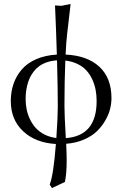

<svg xmlns="http://www.w3.org/2000/svg" viewBox="-20 -718 620 973"><path d="M309.1 204.1 243.2 234.9 231.9 217.3Q251.5 166.5 263.2 11.7Q160.2 5.9 97.4 -52.7Q34.7 -111.3 34.7 -206.1Q34.7 -252.9 48.6 -293.2Q62.5 -333.5 90.1 -365.7Q117.7 -397.9 163.3 -418Q209 -438 268.1 -441.4Q264.6 -561.5 258.8 -690.4L291 -688.5L337.9 -697.8L319.8 -542Q315.4 -504.9 312.5 -441.4Q421.9 -436.5 483.4 -379.9Q544.9 -323.2 544.9 -220.7Q544.9 -193.8 537.8 -165.5Q530.8 -137.2 513.4 -107.2Q496.1 -77.1 470.9 -52.7Q445.8 -28.3 405.3 -10.7Q364.7 6.8 315.4 10.7Q317.9 61.5 317.9 96.2Q317.9 160.6 309.1 204.1ZM313.5 -18.1Q469.7 -29.3 469.7 -206.1Q469.7 -235.4 464.6 -262.5Q459.5 -289.6 447.8 -315.2Q436 -340.8 418.2 -360.6Q400.4 -380.4 372.8 -393.8Q345.2 -407.2 311 -411.1Q306.6 -301.3 306.6 -180.7Q306.6 -136.2 313.5 -18.1ZM269 -412.1Q241.2 -410.6 218 -402.6Q194.8 -394.5 178.7 -382.8Q162.6 -371.1 150.1 -354.7Q137.7 -338.4 130.1 -321.5Q122.6 -304.7 117.9 -285.4Q113.3 -266.1 111.6 -249.5Q109.9 -232.9 109.9 -215.8Q109.9 -189.5 115 -163.8Q120.1 -138.2 132.1 -113.3Q144 -88.4 161.6 -69.1Q179.2 -49.8 206.1 -36.1Q232.9 -22.5 265.6 -18.6Q272.9 -128.9 272.9 -175.8Q272.9 -271 269 -412.1Z"/></svg>

Font: Libertinage
Style: l
Weight: 400
Designer: OSP
Foundry: OSP
Version: Version 1.0; 2008; OFL relea